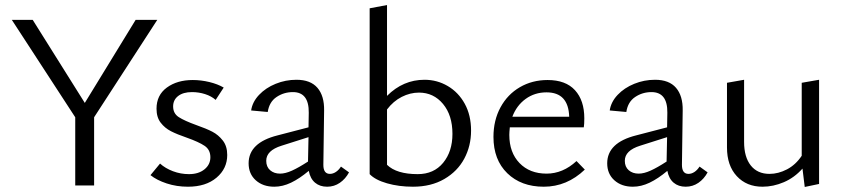

<svg xmlns="http://www.w3.org/2000/svg" viewBox="-20 -737 3353 763"><path d="M354 -271V0H279V-271L27 -658H110L317 -328L519 -658H605Z M578 -41 616 -87Q637 -68 667.5 -56.5Q698 -45 731 -45Q769 -45 792.5 -64Q816 -83 816 -112Q816 -142 793 -157.5Q770 -173 722 -190Q684 -203 659.5 -215.5Q635 -228 618.5 -249.5Q602 -271 602 -305Q602 -359 643 -389Q684 -419 746 -419Q779 -419 812 -411Q845 -403 869 -389L837 -340Q820 -355 795 -363Q770 -371 743 -371Q708 -371 688 -355.5Q668 -340 668 -314Q668 -286 690.5 -271.5Q713 -257 760 -240Q800 -226 824 -213.5Q848 -201 865.5 -178.5Q883 -156 883 -121Q883 -67 840.5 -31Q798 5 727 5Q682 5 642.5 -8Q603 -21 578 -41Z M1367 -52Q1353 -26 1330.5 -10.5Q1308 5 1280 5Q1251 5 1232 -11Q1213 -27 1207 -58Q1170 -27 1136.5 -11Q1103 5 1070 5Q1025 5 996.5 -20.5Q968 -46 968 -88Q968 -170 1083 -199L1206 -231L1207 -289Q1208 -371 1144 -371Q1108 -371 1079 -351.5Q1050 -332 1044 -292L978 -298Q983 -332 1009.5 -360Q1036 -388 1075.5 -404Q1115 -420 1158 -420Q1214 -420 1241.5 -388Q1269 -356 1268 -298L1265 -82Q1265 -46 1291 -46Q1303 -46 1314.5 -53.5Q1326 -61 1335 -75ZM1093 -47Q1114 -47 1140.5 -59Q1167 -71 1204 -95L1206 -192L1099 -158Q1038 -139 1038 -98Q1038 -74 1053.5 -60.5Q1069 -47 1093 -47Z M1852 -218Q1852 -157 1825 -106.5Q1798 -56 1745.5 -25.5Q1693 5 1621 5Q1565 5 1518 -8.5Q1471 -22 1449 -45V-704L1518 -717V-356Q1582 -420 1667 -420Q1717 -420 1759.5 -395Q1802 -370 1827 -324.5Q1852 -279 1852 -218ZM1778 -205Q1778 -279 1740.5 -324Q1703 -369 1645 -369Q1610 -369 1576.5 -352Q1543 -335 1518 -302V-82Q1556 -45 1640 -45Q1704 -45 1741 -90Q1778 -135 1778 -205Z M2304 -63Q2233 5 2141 5Q2051 5 1996 -48.5Q1941 -102 1941 -193Q1941 -259 1969 -310.5Q1997 -362 2046 -390.5Q2095 -419 2156 -419Q2228 -419 2265 -378.5Q2302 -338 2302 -267Q2302 -243 2300 -231H2006Q2004 -211 2004 -201Q2004 -131 2044.5 -89Q2085 -47 2152 -47Q2217 -47 2271 -97ZM2016 -273H2242Q2239 -370 2152 -370Q2105 -370 2069 -344Q2033 -318 2016 -273Z M2792 -52Q2778 -26 2755.5 -10.5Q2733 5 2705 5Q2676 5 2657 -11Q2638 -27 2632 -58Q2595 -27 2561.5 -11Q2528 5 2495 5Q2450 5 2421.5 -20.5Q2393 -46 2393 -88Q2393 -170 2508 -199L2631 -231L2632 -289Q2633 -371 2569 -371Q2533 -371 2504 -351.5Q2475 -332 2469 -292L2403 -298Q2408 -332 2434.5 -360Q2461 -388 2500.5 -404Q2540 -420 2583 -420Q2639 -420 2666.5 -388Q2694 -356 2693 -298L2690 -82Q2690 -46 2716 -46Q2728 -46 2739.5 -53.5Q2751 -61 2760 -75ZM2518 -47Q2539 -47 2565.5 -59Q2592 -71 2629 -95L2631 -192L2524 -158Q2463 -139 2463 -98Q2463 -74 2478.5 -60.5Q2494 -47 2518 -47Z M3235 -420V-6L3178 6L3169 -67Q3137 -31 3095 -13Q3053 5 3010 5Q2947 5 2908 -37Q2869 -79 2869 -151V-408L2937 -420V-173Q2937 -113 2963.5 -79.5Q2990 -46 3038 -46Q3073 -46 3107.5 -64Q3142 -82 3166 -118V-408Z"/></svg>

Font: Ysabeau
Style: Regular
Weight: 400
Designer: Christian Thalmann (Catharsis Fonts)
Version: Version 0.003